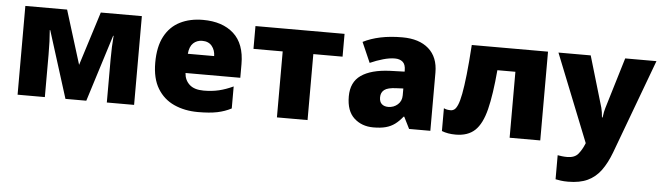

<svg xmlns="http://www.w3.org/2000/svg" viewBox="-49 -757 4098 1192"><g transform="rotate(5 2000.0 -161.5)"><path d="M793 -553.2V0H623V-268.1Q623 -307.6 624.5 -345.7Q626 -383.8 628.9 -416H626L495.1 0H365.2L233.9 -417H231Q236.8 -351.1 236.8 -264.2V0H66.9V-553.2H327.1L431.2 -217.8L537.1 -553.2Z M1173.8 -563Q1294.9 -563 1365 -500Q1435.1 -437 1435.1 -310.1V-225.1H1093.8Q1096.2 -181.6 1126.2 -153.8Q1156.2 -126 1214.8 -126Q1266.6 -126 1309.8 -136.2Q1353 -146.5 1398.9 -168V-30.8Q1358.9 -9.8 1311.5 0Q1264.2 9.8 1191.9 9.8Q1108.4 9.8 1042.5 -20Q976.6 -49.8 938.7 -112.3Q900.9 -174.8 900.9 -272.9Q900.9 -372.6 935.1 -436.8Q969.2 -501 1030.8 -532Q1092.3 -563 1173.8 -563ZM1180.7 -433.1Q1147 -433.1 1124.3 -411.9Q1101.6 -390.6 1097.7 -345.2H1261.7Q1261.2 -381.8 1240.5 -407.5Q1219.7 -433.1 1180.7 -433.1Z M2056.2 -411.1H1874V0H1683.1V-411.1H1501V-553.2H2056.2Z M2416 -563Q2521 -563 2580.1 -511Q2639.2 -459 2639.2 -362.8V0H2506.8L2470.2 -73.2H2466.3Q2442.9 -43.9 2418.2 -25.6Q2393.6 -7.3 2361.8 1.2Q2330.1 9.8 2284.2 9.8Q2211.9 9.8 2164.1 -34.2Q2116.2 -78.1 2116.2 -168.9Q2116.2 -257.8 2177.7 -300.8Q2239.3 -343.8 2356 -349.1L2448.2 -352.1V-359.9Q2448.2 -397 2429.9 -412.6Q2411.6 -428.2 2380.9 -428.2Q2348.1 -428.2 2307.9 -416.7Q2267.6 -405.3 2227.1 -387.2L2171.9 -513.2Q2219.7 -537.6 2280.3 -550.3Q2340.8 -563 2416 -563ZM2449.2 -247.1 2405.3 -245.1Q2352.5 -243.2 2331.3 -226.8Q2310.1 -210.4 2310.1 -180.2Q2310.1 -151.9 2325.2 -138.4Q2340.3 -125 2365.2 -125Q2399.9 -125 2424.6 -147Q2449.2 -168.9 2449.2 -204.1Z M3324.2 0H3133.3V-411.1H3021Q3007.8 -257.8 2984.6 -165.3Q2961.4 -72.8 2917.5 -31.5Q2873.5 9.8 2797.4 9.8Q2747.6 9.8 2710.9 -4.9V-147Q2720.7 -142.1 2731.2 -140.1Q2741.7 -138.2 2753.9 -138.2Q2766.1 -138.2 2776.9 -146Q2787.6 -153.8 2797.6 -177.2Q2807.6 -200.7 2816.4 -246.3Q2825.2 -292 2833.5 -366.7Q2841.8 -441.4 2849.1 -553.2H3324.2Z M3389.2 -553.2H3590.3L3684.1 -235.8Q3687 -225.6 3689.7 -208.5Q3692.4 -191.4 3693.4 -175.8H3697.3Q3699.7 -195.8 3702.9 -210.7Q3706.1 -225.6 3709 -234.9L3805.2 -553.2H4000L3781.2 35.2Q3755.9 102.5 3722.4 148.2Q3689 193.8 3639.9 217Q3590.8 240.2 3518.1 240.2Q3491.7 240.2 3472.9 237.5Q3454.1 234.9 3439.9 231.9V82Q3450.7 84 3466.3 85.9Q3481.9 87.9 3499 87.9Q3546.4 87.9 3568.6 60.3Q3590.8 32.7 3605 -2.9L3606.9 -7.8Z"/></g></svg>

Font: Open Sans ExtraBold
Style: Regular
Weight: 800
Designer: Monotype Design Team
Foundry: Monotype Imaging Inc.
Version: Version 3.003; ttfautohint (v1.8.4)